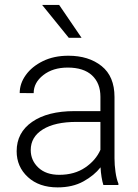

<svg xmlns="http://www.w3.org/2000/svg" viewBox="-20 -770 576 799"><path d="M410.2 0Q405.8 -13.7 402.6 -33.4Q399.4 -53.2 398.4 -73.7Q372.1 -40 327.1 -15.1Q282.2 9.8 219.7 9.8Q142.6 9.8 95.9 -33.2Q49.3 -76.2 49.3 -140.6Q49.3 -218.3 113.8 -262.9Q178.2 -307.6 290 -307.6H397.9V-367.2Q397.9 -423.8 363 -456.3Q328.1 -488.8 261.7 -488.8Q200.2 -488.8 160.2 -457.5Q120.1 -426.3 120.1 -382.3L62 -382.8Q62 -422.4 87.4 -457.8Q112.8 -493.2 158.4 -515.6Q204.1 -538.1 264.6 -538.1Q349.1 -538.1 402.8 -495.1Q456.5 -452.1 456.5 -366.2V-110.8Q456.5 -83.5 460.7 -54.2Q464.8 -24.9 472.7 -6.3V0ZM226.6 -42.5Q290 -42.5 334.5 -72.8Q378.9 -103 397.9 -146.5V-262.7H298.3Q208.5 -262.7 158.2 -231.4Q107.9 -200.2 107.9 -145.5Q107.9 -102.5 139.6 -72.5Q171.4 -42.5 226.6 -42.5ZM226.1 -749.5 319.3 -612.8H266.1L155.3 -749.5Z"/></svg>

Font: Vazirmatn FD ExtraLight
Style: Regular
Weight: 200
Designer: Saber Rastikerdar
Foundry: Saber Rastikerdar
Version: Version 33.003